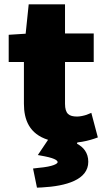

<svg xmlns="http://www.w3.org/2000/svg" viewBox="-20 -645 481 883"><path d="M413 -7 430 -13 400 -126 378 -117C366 -113 348 -109 335 -109C298 -109 279 -121 279 -168V-360H411V-491H279V-625H112L98 -490L20 -485V-360H90V-168C90 -94 115 -29 201 -2L154 68L186 74C241 85 245 96 245 101C245 107 227 121 157 127L132 130L150 218L173 217C284 211 386 182 386 99C386 57 363 31 334 16L336 10C365 7 392 0 413 -7Z"/></svg>

Font: Falling Sky
Style: ExBd
Weight: 400
Designer: Paul D. Hunt
Foundry: Adobe Systems Incorporated
Version: Version 1.02